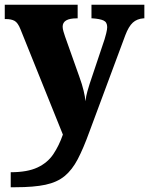

<svg xmlns="http://www.w3.org/2000/svg" viewBox="-22 -556 626 806"><path d="M23 167Q93 167 135.5 147Q178 127 202 91Q226 55 242 9L64 -433Q53 -461 39 -468.5Q25 -476 3 -476H-2V-536H304V-479H300Q241 -479 241 -444Q241 -435 244.5 -423.5Q248 -412 251 -403L311 -234Q323 -201 329 -175.5Q335 -150 337 -131Q339 -153 345 -173Q351 -193 354 -203L417 -391Q420 -400 424 -416.5Q428 -433 428 -442Q428 -463 412.5 -470Q397 -477 366 -479H362V-536H584V-479H580Q553 -477 535.5 -461Q518 -445 504 -408L353 -2Q328 67 304.5 112Q281 157 249.5 183Q218 209 169 219.5Q120 230 43 230H23Z"/></svg>

Font: Noto Serif Tamil ExtraBold
Style: Italic
Weight: 800
Italic angle: -12°
Designer: Indian Type Foundry, Tom Grace, and the Monotype Design Team
Foundry: Monotype Imaging Inc.
Version: Version 2.003; ttfautohint (v1.8.4.7-5d5b)